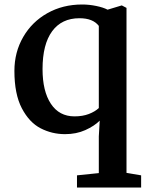

<svg xmlns="http://www.w3.org/2000/svg" viewBox="-20 -583 662 853"><path d="M458 -540 521 -559 542 -548V185L607 196V250H322V196L419 186V23L423 -47Q399 -23 359 -5Q319 13 269 13Q211 13 160.5 -13Q110 -39 77 -102Q44 -165 44 -268Q44 -351 83 -418.5Q122 -486 190.5 -524.5Q259 -563 345 -563Q376 -563 407.5 -556.5Q439 -550 458 -540ZM169 -276Q169 -178 206 -122Q243 -66 311 -66Q347 -66 374.5 -76.5Q402 -87 419 -103V-468Q393 -502 333 -502Q254 -502 211.5 -444Q169 -386 169 -276Z"/></svg>

Font: Martel
Style: Bold
Weight: 700
Designer: Dan Reynolds
Foundry: Dan Reynolds
Version: Version 1.001; ttfautohint (v1.1) -l 5 -r 5 -G 72 -x 0 -D la